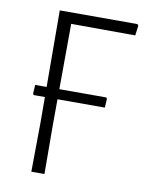

<svg xmlns="http://www.w3.org/2000/svg" viewBox="-75 -694 576 749"><g transform="rotate(10 212.5 -319.5)"><path d="M58 -296 55 -301 57 -336H339L342 -331L340 -296ZM154 -595 152 -197 153 0H101L103 -194L101 -639H409L413 -633L408 -594Z"/></g></svg>

Font: t
Style: Regular
Weight: 300
Designer: Juan Pablo del Peral
Foundry: Huerta Tipografica
Version: Version 2.004; ttfautohint (v1.8.1)